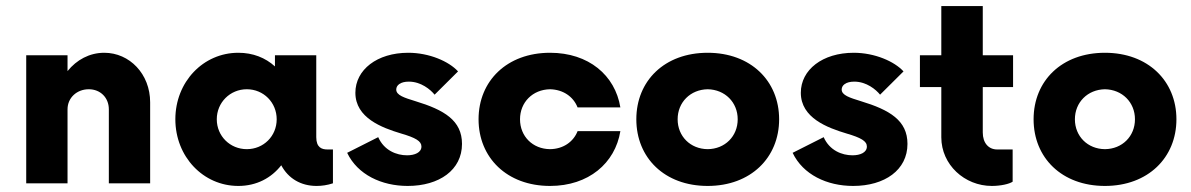

<svg xmlns="http://www.w3.org/2000/svg" viewBox="-20 -611 3969 640"><path d="M327.6 -435.1C278.3 -435.1 235.4 -411.6 205.1 -374V-426.8H67.4V0H205.1V-246.6C205.1 -285.2 236.3 -313.5 275.9 -313.5C314.9 -313.5 342.8 -285.2 342.8 -246.6V0H480.5V-270C480.5 -364.7 411.6 -435.1 327.6 -435.1Z M1071.3 -112.8C1053.2 -112.8 1034.2 -118.7 1034.2 -153.8V-426.8H896.5V-389.6C864.7 -418.5 823.2 -435.1 774.4 -435.1C657.2 -435.1 564.5 -337.9 564.5 -213.4C564.5 -88.9 657.2 8.8 774.4 8.8C835 8.8 884.3 -17.6 917.5 -60.1C940.9 -16.1 982.9 8.8 1035.2 8.8C1052.2 8.8 1070.8 6.3 1089.8 0V-112.8ZM802.7 -113.8C747.1 -113.8 702.6 -157.2 702.6 -213.4C702.6 -269.5 747.1 -313.5 802.7 -313.5C858.4 -313.5 902.3 -269.5 902.3 -213.4C902.3 -157.2 858.4 -113.8 802.7 -113.8Z M1338.9 8.8C1444.3 8.8 1520 -44.4 1520 -131.3C1520 -209.5 1460.9 -244.6 1364.3 -273.9C1327.6 -285.2 1300.8 -293.5 1300.8 -312.5C1300.8 -326.7 1314.5 -338.9 1342.8 -338.9C1383.3 -338.9 1415 -312.5 1428.7 -295.4L1506.8 -373C1476.6 -406.2 1411.1 -435.1 1340.8 -435.1C1236.8 -435.1 1164.6 -378.4 1164.6 -301.8C1164.6 -217.8 1253.4 -185.1 1316.9 -166C1365.2 -151.9 1384.8 -140.6 1384.8 -122.6C1384.8 -102.5 1362.3 -93.3 1336.9 -93.3C1301.8 -93.3 1260.3 -109.4 1240.7 -153.8L1137.2 -101.6C1171.9 -28.8 1252 8.8 1338.9 8.8Z M1813.5 8.8C1941.9 8.8 2030.3 -66.9 2047.9 -173.8H1905.3C1891.1 -137.7 1856.9 -114.3 1813.5 -113.8C1755.4 -114.3 1713.4 -156.7 1713.4 -213.4C1713.4 -270 1755.4 -312.5 1813.5 -313.5C1856.9 -312.5 1891.1 -289.1 1905.3 -252.9H2047.9C2030.3 -360.4 1941.9 -435.1 1813.5 -435.1C1669.9 -435.1 1575.2 -341.3 1575.2 -213.4C1575.2 -85.4 1669.9 8.8 1813.5 8.8Z M2338.9 8.8C2482.4 8.8 2577.1 -85.4 2577.1 -213.4C2577.1 -341.3 2482.4 -435.1 2338.9 -435.1C2194.8 -435.1 2101.1 -341.3 2101.1 -213.4C2101.1 -85.4 2194.8 8.8 2338.9 8.8ZM2338.9 -113.8C2281.2 -114.3 2238.8 -156.7 2238.8 -213.4C2238.8 -270 2281.2 -312.5 2338.9 -313.5C2396.5 -312.5 2439 -270 2439 -213.4C2439 -156.7 2396.5 -114.3 2338.9 -113.8Z M2823.7 8.8C2929.2 8.8 3004.9 -44.4 3004.9 -131.3C3004.9 -209.5 2945.8 -244.6 2849.1 -273.9C2812.5 -285.2 2785.6 -293.5 2785.6 -312.5C2785.6 -326.7 2799.3 -338.9 2827.6 -338.9C2868.2 -338.9 2899.9 -312.5 2913.6 -295.4L2991.7 -373C2961.4 -406.2 2896 -435.1 2825.7 -435.1C2721.7 -435.1 2649.4 -378.4 2649.4 -301.8C2649.4 -217.8 2738.3 -185.1 2801.8 -166C2850.1 -151.9 2869.6 -140.6 2869.6 -122.6C2869.6 -102.5 2847.2 -93.3 2821.8 -93.3C2786.6 -93.3 2745.1 -109.4 2725.6 -153.8L2622.1 -101.6C2656.7 -28.8 2736.8 8.8 2823.7 8.8Z M3356.9 -320.8V-426.8H3255.9V-590.8H3117.7V-426.8H3046.4V-320.8H3117.7V-153.3C3117.7 -62 3195.3 8.8 3286.1 8.8C3315.4 8.8 3344.2 2.4 3355.5 -5.4V-112.8H3303.7C3275.4 -112.8 3255.9 -134.3 3255.9 -169.4V-320.8Z M3663.1 8.8C3806.6 8.8 3901.4 -85.4 3901.4 -213.4C3901.4 -341.3 3806.6 -435.1 3663.1 -435.1C3519 -435.1 3425.3 -341.3 3425.3 -213.4C3425.3 -85.4 3519 8.8 3663.1 8.8ZM3663.1 -113.8C3605.5 -114.3 3563 -156.7 3563 -213.4C3563 -270 3605.5 -312.5 3663.1 -313.5C3720.7 -312.5 3763.2 -270 3763.2 -213.4C3763.2 -156.7 3720.7 -114.3 3663.1 -113.8Z"/></svg>

Font: Now ExtraBold
Style: Regular
Weight: 800
Designer: Alfredo Marco Pradil
Foundry: Alfredo Marco Pradil
Version: Version 1.200;hotconv 1.0.109;makeotfexe 2.5.65596